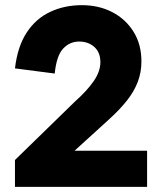

<svg xmlns="http://www.w3.org/2000/svg" viewBox="-20 -724 624 744"><path d="M213 -89 38 -104 271 -331Q317 -372 343 -409.5Q369 -447 369 -483Q369 -521 345.5 -542Q322 -563 287 -563Q250 -563 224.5 -535.5Q199 -508 192 -439L38 -459Q48 -544 83.5 -598Q119 -652 174.5 -678Q230 -704 297 -704Q363 -704 415 -677Q467 -650 497.5 -601Q528 -552 528 -486Q528 -444 514 -407Q500 -370 472 -334.5Q444 -299 402 -261ZM38 0V-104L109 -140H550V0Z"/></svg>

Font: Radio Canada Big
Style: Bold
Weight: 700
Designer: Étienne Aubert Bonn
Foundry: Coppers and Brasses
Version: Version 1.001